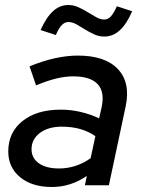

<svg xmlns="http://www.w3.org/2000/svg" viewBox="-20 -740 562 767"><path d="M187 7Q108 7 60.5 -32Q13 -71 13 -135Q13 -211 70 -256.5Q127 -302 223 -302Q264 -302 303.5 -292.5Q343 -283 376 -267L386 -312Q399 -373 370 -404Q341 -435 272 -435Q241 -435 205.5 -426.5Q170 -418 124 -399L98 -475Q152 -497 200 -507.5Q248 -518 291 -518Q400 -518 451 -464Q502 -410 482 -315L415 0H319L327 -37Q294 -15 259.5 -4Q225 7 187 7ZM106 -144Q106 -108 135.5 -87.5Q165 -67 216 -67Q250 -67 282 -77.5Q314 -88 342 -108L361 -196Q334 -215 300.5 -224.5Q267 -234 227 -234Q173 -234 139.5 -209Q106 -184 106 -144ZM203 -600 142 -620Q165 -671 192 -695.5Q219 -720 253 -720Q274 -720 293.5 -711Q313 -702 331 -691Q349 -680 365 -671Q381 -662 396 -662Q411 -662 422 -673.5Q433 -685 447 -715L508 -695Q486 -644 458.5 -619Q431 -594 397 -594Q375 -594 355.5 -603Q336 -612 318.5 -623Q301 -634 285 -643Q269 -652 253 -652Q239 -652 227 -640Q215 -628 203 -600Z"/></svg>

Font: Red Hat Display Medium
Style: Italic
Weight: 500
Italic angle: -12°
Designer: Pentagram / MCKL
Foundry: Pentagram / MCKL
Version: Version 1.003; Red Hat Display Medium Italic